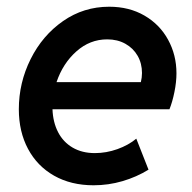

<svg xmlns="http://www.w3.org/2000/svg" viewBox="-20 -549 578 577"><path d="M36.6 -220.7Q36.6 -300.3 72 -371.3Q107.4 -442.4 169.4 -485.6Q231.4 -528.8 308.1 -528.8Q368.2 -528.8 414.1 -502.2Q460 -475.6 485.1 -429.7Q510.3 -383.8 510.3 -328.6Q510.3 -302.7 504.2 -272.5Q498 -242.2 489.3 -220.7H137.7Q139.2 -181.6 154.5 -151.9Q169.9 -122.1 198.2 -105.5Q226.6 -88.9 265.1 -88.9Q299.3 -88.9 332.8 -100.8Q366.2 -112.8 389.6 -132.3L426.3 -39.1Q390.6 -17.1 348.1 -4.6Q305.7 7.8 261.2 7.8Q193.4 7.8 142.6 -21Q91.8 -49.8 64.2 -101.6Q36.6 -153.3 36.6 -220.7ZM403.3 -302.2Q406.7 -315.9 406.7 -329.6Q406.7 -358.4 393.6 -381.3Q380.4 -404.3 356.7 -417.5Q333 -430.7 302.2 -430.7Q250 -430.7 209.5 -394.5Q168.9 -358.4 149.9 -302.2Z"/></svg>

Font: Reddit Sans Vanilla SemiBold
Style: Italic
Weight: 600
Italic angle: -11.25°
Designer: Stephen Hutchings
Version: Version 1.013